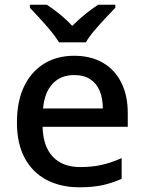

<svg xmlns="http://www.w3.org/2000/svg" viewBox="-20 -786 612 816"><path d="M295 -549Q366 -549 417 -519.5Q468 -490 495.5 -435Q523 -380 523 -305V-247H161Q163 -164 204.5 -120Q246 -76 321 -76Q373 -76 413.5 -85.5Q454 -95 497 -114V-26Q457 -8 415.5 1Q374 10 317 10Q239 10 179 -21Q119 -52 85.5 -113.5Q52 -175 52 -265Q52 -356 82.5 -419Q113 -482 167.5 -515.5Q222 -549 295 -549ZM295 -467Q238 -467 203.5 -430Q169 -393 163 -325H417Q417 -367 404 -399Q391 -431 364 -449Q337 -467 295 -467ZM231 -606Q217 -629 195 -655.5Q173 -682 149 -708Q125 -734 107 -753V-766H179Q205 -749 233.5 -726Q262 -703 287 -676Q314 -703 342.5 -726Q371 -749 397 -766H470V-753Q452 -734 427.5 -708Q403 -682 380.5 -655.5Q358 -629 345 -606Z"/></svg>

Font: Noto Sans Armenian Medium
Style: Regular
Weight: 500
Designer: Monotype Design Team
Foundry: Monotype Imaging Inc.
Version: Version 2.007